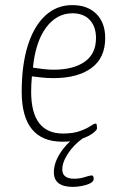

<svg xmlns="http://www.w3.org/2000/svg" viewBox="-20 -549 494 752"><path d="M225 6Q65 6 65 -190Q65 -295 89 -371Q113 -447 157.5 -488Q202 -529 263 -529Q323 -529 357.5 -494.5Q392 -460 392 -400Q392 -322 338 -282.5Q284 -243 189 -243Q165 -243 143 -245.5Q121 -248 105 -250Q102 -218 102 -190Q102 -26 227 -26Q266 -26 292.5 -35.5Q319 -45 334 -55Q349 -65 354 -65Q358 -65 359 -59Q360 -53 360 -46Q360 -40 344 -27.5Q328 -15 297.5 -4.5Q267 6 225 6ZM190 -276Q267 -276 311.5 -307Q356 -338 356 -400Q356 -445 331.5 -471Q307 -497 264 -497Q202 -497 160.5 -441Q119 -385 109 -284Q129 -281 149.5 -278.5Q170 -276 190 -276ZM266 183Q191 183 191 126Q191 87 218.5 46.5Q246 6 294 -27L304 -7Q269 18 246.5 52Q224 86 224 115Q224 151 271 151Q292 151 312.5 144.5Q333 138 339 138Q347 138 347 152Q347 162 333 169Q319 176 300 179.5Q281 183 266 183Z"/></svg>

Font: Asap Condensed Condensed Thin
Style: Italic
Weight: 100
Width: 3
Italic angle: -6°
Designer: Pablo Cosgaya
Foundry: Omnibus-Type
Version: Version 3.001; ttfautohint (v1.8.4.7-5d5b)